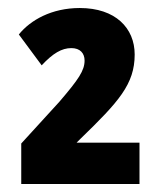

<svg xmlns="http://www.w3.org/2000/svg" viewBox="-20 -875 403 479"><path d="M328 -416V-519H171L181 -529C276 -621 316 -665 316 -739C316 -805 268 -855 179 -855C109 -855 56 -825 27 -789L84 -712C112 -742 134 -755 158 -755C180 -755 191 -742 191 -724C191 -699 176 -677 128 -621L33 -517V-416Z"/></svg>

Font: Noto Sans Condensed Black
Style: Regular
Weight: 900
Width: 3
Designer: Monotype Design Team
Foundry: Monotype Imaging Inc.
Version: Version 2.013